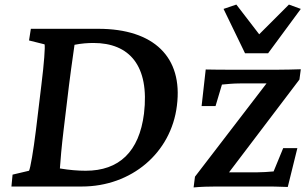

<svg xmlns="http://www.w3.org/2000/svg" viewBox="-20 -816 1343 840"><path d="M410 -690H115L107 -639L175 -622C178 -612 173 -540 161 -444L137 -245C126 -156 113 -80 107 -69L35 -52L30 0H338C555 0 729 -147 754 -354C781 -566 653 -690 410 -690ZM242 -79C244 -112 250 -179 258 -245L282 -444C296 -555 304 -601 306 -620C336 -626 364 -628 389 -628C545 -628 635 -530 610 -319C589 -152 501 -69 355 -69C321 -69 284 -72 242 -79ZM827 4C859 1 894 0 925 0H1129C1160 0 1201 0 1239 2L1281 -168H1219L1177 -66C1152 -64 1127 -62 1102 -62H982L1290 -468L1296 -513C1263 -512 1228 -511 1196 -511H990C959 -511 919 -511 880 -512L862 -352H923L951 -446C973 -448 999 -451 1030 -451H1146L833 -43ZM958 -777 1052 -583H1153L1296 -777L1244 -796L1114 -666L1014 -796Z"/></svg>

Font: TPK Tissa Web SemiBold
Style: Italic
Weight: 600
Italic angle: -7°
Designer: Jacques Le Bailly, Suppakit Chalermlarp | Katatrad Co.,Ltd.
Foundry: Jacques Le Bailly, Cadson Demak Co.,Ltd.
Version: Version 5.000;Glyphs 3.1.2 (3151)